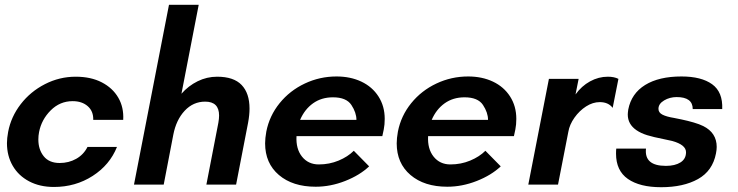

<svg xmlns="http://www.w3.org/2000/svg" viewBox="-20 -770 3077 801"><path d="M9 -173Q9 -193 14 -220Q26 -283 66.5 -335.5Q107 -388 167.5 -419Q228 -450 296 -450Q359 -450 404.5 -426.5Q450 -403 473.5 -362.5Q497 -322 494 -270H369Q370 -306 346 -327Q322 -348 283 -348Q230 -348 191.5 -309.5Q153 -271 143 -219Q140 -204 140 -188Q140 -146 162.5 -118Q185 -90 229 -90Q267 -90 298 -107.5Q329 -125 345 -157H468Q438 -82 366.5 -36Q295 10 205 10Q146 10 101.5 -13.5Q57 -37 33 -78.5Q9 -120 9 -173Z M685 -750H809L737 -379Q766 -412 804.5 -431Q843 -450 886 -450Q955 -450 988 -415.5Q1021 -381 1021 -317Q1021 -290 1015 -258L965 0H841L891 -258Q894 -275 894 -288Q894 -346 836 -346Q786 -346 750.5 -308Q715 -270 703 -208L663 0H539Z M1086 -172Q1086 -193 1091 -221Q1104 -287 1146.5 -339.5Q1189 -392 1251.5 -421.5Q1314 -451 1384 -451Q1442 -451 1487.5 -429.5Q1533 -408 1559 -367.5Q1585 -327 1585 -274Q1585 -250 1581 -230L1575 -202H1217Q1214 -149 1240 -116.5Q1266 -84 1310 -84Q1354 -84 1392.5 -100Q1431 -116 1456 -141L1520 -76Q1481 -39 1420 -15Q1359 9 1297 9Q1201 9 1143.5 -40Q1086 -89 1086 -172ZM1467 -270Q1467 -300 1446 -332Q1425 -364 1369 -364Q1321 -364 1286 -339Q1251 -314 1232 -270Z M1635 -172Q1635 -193 1640 -221Q1653 -287 1695.5 -339.5Q1738 -392 1800.5 -421.5Q1863 -451 1933 -451Q1991 -451 2036.5 -429.5Q2082 -408 2108 -367.5Q2134 -327 2134 -274Q2134 -250 2130 -230L2124 -202H1766Q1763 -149 1789 -116.5Q1815 -84 1859 -84Q1903 -84 1941.5 -100Q1980 -116 2005 -141L2069 -76Q2030 -39 1969 -15Q1908 9 1846 9Q1750 9 1692.5 -40Q1635 -89 1635 -172ZM2016 -270Q2016 -300 1995 -332Q1974 -364 1918 -364Q1870 -364 1835 -339Q1800 -314 1781 -270Z M2270 -441H2394L2381 -376Q2406 -411 2441.5 -430.5Q2477 -450 2516 -450Q2542 -450 2560 -441L2536 -320Q2518 -344 2482 -344Q2453 -344 2425 -326Q2397 -308 2376.5 -279Q2356 -250 2351 -220L2308 0H2184Z M2550 -129Q2550 -143 2551 -150H2675Q2667 -78 2758 -78Q2796 -78 2819 -92.5Q2842 -107 2842 -135Q2842 -166 2784 -182Q2783 -182 2747 -190Q2706 -198 2680 -206Q2654 -214 2635 -227Q2599 -252 2599 -292Q2599 -299 2601 -313Q2614 -380 2671.5 -415.5Q2729 -451 2823 -451Q2906 -451 2951 -418.5Q2996 -386 2993 -315H2870Q2870 -365 2803 -365Q2774 -365 2750.5 -351Q2727 -337 2727 -316Q2727 -300 2744 -291.5Q2761 -283 2792 -278Q2798 -277 2824 -271.5Q2850 -266 2874 -259Q2898 -252 2914 -244Q2970 -216 2970 -157Q2970 -145 2967 -130Q2953 -57 2892 -23Q2831 11 2738 11Q2649 11 2599.5 -23.5Q2550 -58 2550 -129Z"/></svg>

Font: Teachers SemiBold
Style: Italic
Weight: 600
Designer: Alfredo Marco Pradil & Chank Diesel
Version: Version 0.009